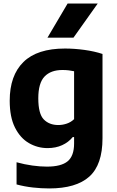

<svg xmlns="http://www.w3.org/2000/svg" viewBox="-20 -828 655 1078"><path d="M256 230Q212.5 230 165 224.8Q117.5 219.5 73 207.5V83Q118.5 95.5 162 101.5Q205.5 107.5 243.5 107.5Q323.5 107.5 359.8 77.5Q396 47.5 396 -22.5V-58.5H388.5Q365 -29.5 329 -13Q293 3.5 247 3.5Q191 3.5 142.5 -24.5Q94 -52.5 64.2 -111.5Q34.5 -170.5 34.5 -262.5Q34.5 -404 111.5 -479.8Q188.5 -555.5 345 -555.5Q397.5 -555.5 454 -547.8Q510.5 -540 555.5 -525V-51.5Q555.5 97 481.5 163.5Q407.5 230 256 230ZM307.5 -126Q331.5 -126 355 -134Q378.5 -142 396 -159V-428Q383 -431 366.2 -433Q349.5 -435 331 -435Q265 -435 230 -398.2Q195 -361.5 195 -276Q195 -189 225.8 -157.5Q256.5 -126 307.5 -126ZM246.5 -616.5 359.5 -808H528.5L392.5 -616.5Z"/></svg>

Font: Encode Sans
Style: Bold
Weight: 700
Designer: Multiple Designers
Foundry: Impallari Type
Version: Version 3.002; ttfautohint (v1.8.3) -l 8 -r 50 -G 200 -x 14 